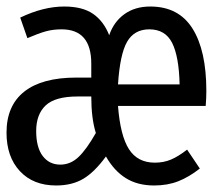

<svg xmlns="http://www.w3.org/2000/svg" viewBox="-26 -558 653 589"><path d="M607 -279Q607 -257 605 -233H336Q343 -142 369.5 -100.5Q396 -59 449 -59Q476 -59 498.5 -68.5Q521 -78 548 -99L587 -41Q554 -15 521 -2Q488 11 447 11Q396 11 360 -11.5Q324 -34 299 -78Q264 -30 229.5 -9.5Q195 11 146 11Q76 11 35 -33Q-6 -77 -6 -151Q-6 -234 48.5 -277Q103 -320 208 -320H254V-363Q254 -468 163 -468Q137 -468 115 -462Q93 -456 58 -441L36 -504Q107 -538 171 -538Q227 -538 259.5 -515.5Q292 -493 309 -450Q323 -491 355.5 -514.5Q388 -538 435 -538Q522 -538 564.5 -470.5Q607 -403 607 -279ZM336 -299H525Q523 -385 502 -426.5Q481 -468 432 -468Q386 -468 364 -430Q342 -392 336 -299ZM212 -262Q143 -262 114 -234.5Q85 -207 85 -156Q85 -106 105 -79.5Q125 -53 159 -53Q190 -53 214.5 -76Q239 -99 268 -150Q254 -195 254 -262Z"/></svg>

Font: FiraDG Mono
Style: Regular
Weight: 400
Designer: Carrois Corporate & Edenspiekermann AG
Foundry: Carrois Corporate GbR & Edenspiekermann AG
Version: Version 3.206